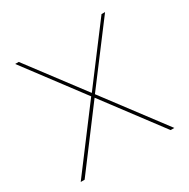

<svg xmlns="http://www.w3.org/2000/svg" viewBox="-150 -797 923 936"><g transform="rotate(-30 311.5 -329.0)"><path d="M296 -336 54 -658H74L307 -349L540 -658H560L317 -336L570 0H549L307 -322L65 0H43Z"/></g></svg>

Font: Ysabeau SC Thin
Style: Regular
Weight: 200
Designer: Christian Thalmann (Catharsis Fonts)
Version: Version 0.003